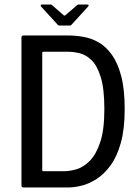

<svg xmlns="http://www.w3.org/2000/svg" viewBox="-20 -830 620 850"><path d="M532 -347Q532 -259 515 -198Q498 -137 469.5 -98Q441 -59 407.5 -37.5Q374 -16 341 -8Q308 0 281 0H85Q75 0 75 -9V-664Q75 -673 85 -673H281Q313 -673 348.5 -667Q384 -661 416.5 -642.5Q449 -624 475 -588Q501 -552 516.5 -493.5Q532 -435 532 -347ZM442 -347Q442 -437 426 -488.5Q410 -540 385 -564Q360 -588 332 -594.5Q304 -601 280 -601H175Q169 -601 168 -599.5Q167 -598 167 -594V-79Q167 -75 168 -73.5Q169 -72 174 -72H263Q289 -72 319.5 -81Q350 -90 378 -118.5Q406 -147 424 -201.5Q442 -256 442 -347ZM242 -717Q238 -717 235 -721L161 -802Q160 -805 160.5 -807.5Q161 -810 165 -810H204Q209 -810 212 -806L261 -763Q266 -759 270 -763L320 -806Q323 -810 328 -810H367Q371 -810 372 -807.5Q373 -805 371 -802L297 -721Q295 -717 290 -717Z"/></svg>

Font: Glory Medium
Style: Regular
Weight: 500
Designer: Robert Leuschke
Foundry: Robert Leuschke
Version: Version 1.011